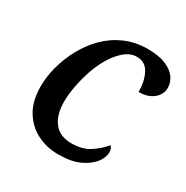

<svg xmlns="http://www.w3.org/2000/svg" viewBox="-133 -660 761 784"><g transform="rotate(30 247.5 -268.0)"><path d="M242 10Q188 10 142.5 -13Q97 -36 69.5 -81.5Q42 -127 42 -197Q42 -241 55 -289.5Q68 -338 92.5 -383.5Q117 -429 153.5 -466Q190 -503 238.5 -524.5Q287 -546 346 -546Q398 -546 431 -532Q464 -518 479.5 -496Q495 -474 495 -448Q495 -429 484 -412.5Q473 -396 452 -385.5Q431 -375 400 -375Q400 -424 381.5 -460Q363 -496 323 -496Q293 -496 267 -474.5Q241 -453 220 -419Q199 -385 185 -344Q171 -303 163.5 -262.5Q156 -222 156 -190Q156 -127 184 -91.5Q212 -56 266 -56Q319 -56 353.5 -79.5Q388 -103 409 -129Q414 -126 417 -118Q420 -110 420 -101Q420 -78 401 -52.5Q382 -27 343 -8.5Q304 10 242 10Z"/></g></svg>

Font: ET Text
Style: Italic
Weight: 470
Italic angle: -12°
Designer: Monotype Design Team
Foundry: Monotype Imaging Inc.
Version: Version 2.009